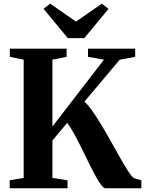

<svg xmlns="http://www.w3.org/2000/svg" viewBox="-20 -1002 772 1022"><path d="M31.5 0V-42.5L106 -55V-684.5L32.5 -699.5V-743H334.5V-699.5L259 -684.5V-328.5L533.5 -684.5L448.5 -699.5V-743H699.5V-699.5L617 -684L429.5 -461Q450 -442.5 473.8 -408.2Q497.5 -374 523 -331.5Q548.5 -289 573.2 -244.5Q598 -200 620.5 -160.2Q643 -120.5 661.2 -92.2Q679.5 -64 691.5 -54.5L732.5 -42V0H541.5Q531.5 0 517.2 -19.2Q503 -38.5 485.8 -70.2Q468.5 -102 449.8 -140.8Q431 -179.5 411.5 -218.8Q392 -258 373.2 -292Q354.5 -326 337.5 -348L259 -254V-55L339.5 -42V0ZM341 -799 212 -955 247 -982.5 384.5 -887 522 -982.5 557.5 -954.5 428.5 -799Z"/></svg>

Font: Merriweather 72pt
Style: Bold
Weight: 700
Version: Version 2.100